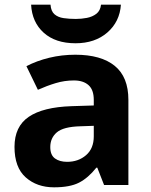

<svg xmlns="http://www.w3.org/2000/svg" viewBox="-20 -791 644 821"><path d="M302 -557Q412 -557 470.5 -509.5Q529 -462 529 -364V0H425L396 -74H392Q357 -30 318 -10Q279 10 211 10Q138 10 90 -32.5Q42 -75 42 -163Q42 -250 103 -291.5Q164 -333 286 -337L381 -340V-364Q381 -407 358.5 -427Q336 -447 296 -447Q256 -447 218 -435.5Q180 -424 142 -407L93 -508Q137 -531 190.5 -544Q244 -557 302 -557ZM381 -253 323 -251Q251 -249 223 -225Q195 -201 195 -162Q195 -128 215 -113.5Q235 -99 267 -99Q315 -99 348 -127.5Q381 -156 381 -208ZM497 -771Q492 -698 439 -652Q386 -606 303 -606Q217 -606 167 -651Q117 -696 113 -771H196Q198 -743 213 -730Q228 -717 252 -713.5Q276 -710 304 -710Q328 -710 351.5 -714.5Q375 -719 392 -732Q409 -745 412 -771Z"/></svg>

Font: Noto IKEA Arabic
Style: Bold
Weight: 700
Designer: Monotype Design Team
Foundry: Monotype Imaging Inc.
Version: Version 1.200